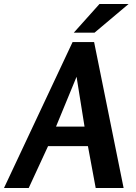

<svg xmlns="http://www.w3.org/2000/svg" viewBox="-75 -943 680 963"><path d="M397 -732 545 0H405L366 -210H166L69 0H-55L289 -732ZM309 -558 206 -308H349ZM424 -923H570L399 -779H295Z"/></svg>

Font: Rosario
Style: Bold Italic
Weight: 700
Italic angle: -8.05°
Designer: Hector Gatti
Foundry: Omnibus Type
Version: Version 1.101; ttfautohint (v1.8.1.43-b0c9)